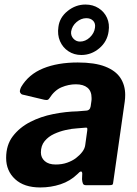

<svg xmlns="http://www.w3.org/2000/svg" viewBox="-20 -815 603 845"><path d="M321 -49Q289 -18 246.5 -4Q204 10 157 10Q86 10 46.5 -26.5Q7 -63 7 -120Q7 -177 36.5 -215.5Q66 -254 112.5 -278Q159 -302 214.5 -313Q270 -324 321 -325L357 -328Q376 -328 379 -347L382 -368Q383 -372 383 -376.5Q383 -381 383 -384Q383 -414 365 -429Q347 -444 314 -444Q282 -444 251 -431Q220 -418 197 -382Q194 -377 189.5 -375.5Q185 -374 175 -376L78 -399Q72 -401 68.5 -408Q65 -415 73 -432Q106 -488 170 -514Q234 -540 322 -540Q397 -540 443 -522Q489 -504 510 -472Q531 -440 531 -397Q531 -390 530.5 -383Q530 -376 529 -368L479 -18Q478 -5 475 -2.5Q472 0 461 0H358Q348 0 345 -7Q342 -14 341 -26L342 -52Q340 -70 321 -49ZM364 -241Q365 -249 363.5 -251.5Q362 -254 354 -253L318 -250Q297 -249 270 -243Q243 -237 218 -225.5Q193 -214 176.5 -194Q160 -174 160 -144Q160 -121 177 -106Q194 -91 225 -91Q253 -91 275.5 -99Q298 -107 314 -119Q331 -132 342 -146.5Q353 -161 355 -176ZM458 -677Q452 -632 417 -602.5Q382 -573 338 -573Q306 -573 281 -589.5Q256 -606 244 -634Q232 -662 237 -696Q242 -738 277.5 -766.5Q313 -795 356 -795Q389 -795 414 -779Q439 -763 451 -736.5Q463 -710 458 -677ZM398 -693Q401 -712 390 -723.5Q379 -735 360 -735Q337 -735 317 -718Q297 -701 293 -676Q291 -658 303 -645Q315 -632 332 -632Q356 -632 375.5 -650.5Q395 -669 398 -693Z"/></svg>

Font: Libre Franklin Thin
Style: Bold Italic
Weight: 700
Italic angle: -8°
Version: Version 3.000